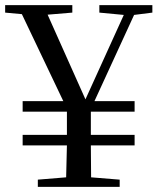

<svg xmlns="http://www.w3.org/2000/svg" viewBox="-25 -726 612 746"><path d="M63 -292H235V-202H63V-161H235L232 -37L122 -28V0H440V-28L329 -37L328 -161H498V-202H328V-292H498V-333H342L496 -668L567 -677V-706H361V-677L456 -668L307 -340L160 -669L256 -677V-706H-5V-677L60 -671L221 -333H63Z"/></svg>

Font: Noto Serif HK Medium
Style: Regular
Weight: 500
Designer: Ryoko NISHIZUKA 西塚涼子 (kana & ideographs); Frank Grießhammer (Latin, Greek & Cyrillic); Wenlong ZHANG 张文龙 (bopomofo); San
Foundry: Adobe
Version: Version 2.001;hotconv 1.1.0;makeotfexe 2.6.0